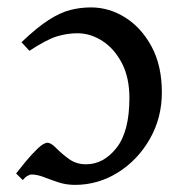

<svg xmlns="http://www.w3.org/2000/svg" viewBox="-20 -489 498 523"><path d="M184.1 14.6Q160.2 14.6 138.9 7.6Q117.7 0.5 99.4 -6.6Q81.1 -13.7 65.4 -13.7Q61.5 -13.7 54.7 -9.8Q47.9 -5.9 42 1.5Q36.6 -3.4 32.5 -7.8Q28.3 -12.2 23.9 -16.6Q34.2 -29.8 50.5 -49.6Q66.9 -69.3 83 -84.7Q99.1 -100.1 109.4 -100.1Q119.1 -100.1 133.3 -85.4Q147.5 -70.8 167.5 -56.2Q187.5 -41.5 214.4 -41.5Q262.2 -41.5 297.4 -86.2Q332.5 -130.9 332.5 -222.2Q332.5 -277.8 312 -317.1Q291.5 -356.4 259 -377.4Q226.6 -398.4 190.9 -398.4Q163.1 -398.4 135 -389.9Q106.9 -381.3 60.1 -350.6L38.6 -374Q80.6 -414.1 112.1 -434.3Q143.6 -454.6 171.1 -461.7Q198.7 -468.8 228 -468.8Q277.3 -468.8 321.3 -441.2Q365.2 -413.6 393.1 -361.8Q420.9 -310.1 420.9 -237.3Q420.9 -167.5 387.9 -110.1Q355 -52.7 301 -19Q247.1 14.6 184.1 14.6Z"/></svg>

Font: Gentium Book Plus
Style: Regular
Weight: 400
Designer: Victor Gaultney, Annie Olsen, Iska Routamaa, Becca Hirsbrunner
Foundry: SIL International
Version: Version 6.101